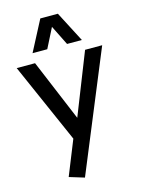

<svg xmlns="http://www.w3.org/2000/svg" viewBox="-143 -857 838 1144"><g transform="rotate(-15 276.5 -285.5)"><path d="M234.4 207 141.6 178.7 227.5 -35.2 10.3 -528.3H123.5L282.2 -148.9L432.1 -528.3H537.6ZM124.5 -589.8 222.7 -777.8H331.1L428.7 -589.8H337.4L276.9 -711.4L215.3 -589.8Z"/></g></svg>

Font: Comme Medium
Style: Regular
Weight: 500
Version: Version 1.000;gftools[0.9.27]